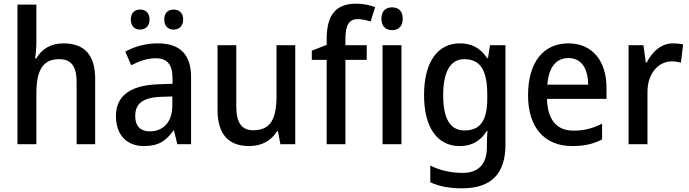

<svg xmlns="http://www.w3.org/2000/svg" viewBox="-20 -785 3751 1045"><path d="M178 -558V-760H75V0H178V-272C178 -398 209 -463 303 -463C368 -463 397 -423 397 -338V0H498V-355C498 -487 439 -549 325 -549C262 -549 207 -521 178 -467H171C175 -490 178 -524 178 -558Z M692 -679C692 -641 714 -624 743 -624C771 -624 794 -642 794 -679C794 -716 771 -733 743 -733C714 -733 692 -716 692 -679ZM874 -679C874 -642 896 -624 925 -624C953 -624 977 -642 977 -679C977 -716 953 -733 925 -733C896 -733 874 -716 874 -679ZM838 -549C772 -549 710 -531 662 -504L694 -430C737 -452 782 -468 828 -468C887 -468 919 -437 919 -359V-329L837 -326C687 -320 611 -262 611 -153C611 -51 670 10 763 10C842 10 883 -17 924 -75H927L945 0H1020V-364C1020 -488 961 -549 838 -549ZM856 -258 918 -260V-211C918 -119 867 -70 795 -70C747 -70 716 -96 716 -154C716 -218 753 -254 856 -258Z M1587 -539H1485V-263C1485 -141 1455 -76 1358 -76C1295 -76 1266 -118 1266 -205V-539H1164V-187C1164 -56 1222 10 1337 10C1399 10 1456 -16 1487 -71H1493L1506 0H1587Z M1976 -459V-539H1860V-574C1860 -648 1880 -681 1927 -681C1952 -681 1976 -674 1997 -668L2022 -746C1993 -757 1959 -765 1918 -765C1811 -765 1758 -707 1758 -573V-541L1677 -509V-459H1758V0H1860V-459Z M2114 -745C2080 -745 2056 -726 2056 -683C2056 -641 2080 -621 2114 -621C2148 -621 2172 -641 2172 -683C2172 -726 2148 -745 2114 -745ZM2165 -539H2062V0H2165Z M2483 -549C2361 -549 2288 -446 2288 -268C2288 -91 2360 10 2482 10C2546 10 2595 -16 2629 -72H2633C2631 -52 2630 -19 2630 0V17C2630 110 2582 156 2498 156C2435 156 2375 143 2322 116V207C2371 230 2427 240 2495 240C2657 240 2731 157 2731 3V-539H2647L2636 -469H2631C2595 -524 2546 -549 2483 -549ZM2506 -463C2593 -463 2632 -406 2632 -270V-248C2632 -127 2593 -75 2508 -75C2431 -75 2392 -138 2392 -267C2392 -394 2432 -463 2506 -463Z M3074 -549C2938 -549 2854 -447 2854 -266C2854 -92 2943 10 3094 10C3160 10 3208 -1 3257 -26V-112C3205 -86 3160 -74 3101 -74C3010 -74 2960 -133 2957 -247H3281V-307C3281 -452 3205 -549 3074 -549ZM3074 -469C3147 -469 3181 -408 3181 -324H2959C2966 -419 3007 -469 3074 -469Z M3643 -549C3578 -549 3530 -503 3500 -445H3495L3482 -539H3401V0H3504V-282C3503 -386 3564 -451 3637 -451C3653 -451 3672 -448 3686 -444L3698 -543C3681 -547 3660 -549 3643 -549Z"/></svg>

Font: Noto Sans Devanagari UI SemiCondensed Medium
Style: Regular
Weight: 500
Width: 4
Designer: Jelle Bosma - Monotype Design Team
Foundry: Monotype Imaging Inc.
Version: Version 2.004